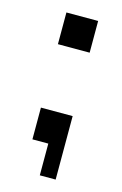

<svg xmlns="http://www.w3.org/2000/svg" viewBox="-84 -432 364 571"><g transform="rotate(15 97.5 -147.0)"><path d="M48.8 -293V-390.6H146.5V-293ZM48.8 0V-97.7H146.5V97.7H97.7V0Z"/></g></svg>

Font: BabelStone Runic Ruled
Style: Regular
Weight: 400
Designer: Andrew West
Foundry: BabelStone
Version: Version 7.004 November 9, 2023